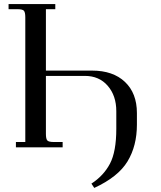

<svg xmlns="http://www.w3.org/2000/svg" viewBox="-20 -722 791 941"><path d="M22 -677V-702H251V-677H205V-376H431Q534 -376 592.5 -320.5Q651 -265 651 -168V-111Q651 -7 605 69Q559 145 442 199L428 178Q488 139 519 80Q550 21 550 -91V-177Q550 -253 508 -301.5Q466 -350 396 -350H205V-66Q205 -41 212 -33.5Q219 -26 244 -26H287V0H58V-26H104V-637Q104 -662 97 -669.5Q90 -677 65 -677Z"/></svg>

Font: Dihjauti
Style: Bold
Weight: 700
Designer: T. Christopher White
Version: Version 3.0.0